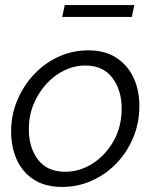

<svg xmlns="http://www.w3.org/2000/svg" viewBox="-20 -729 613 759"><path d="M226 10Q158 10 113 -19.5Q68 -49 46 -98.5Q24 -148 24 -209Q24 -275 48.5 -333Q73 -391 115 -435.5Q157 -480 212 -505Q267 -530 329 -530Q396 -530 441 -500Q486 -470 508.5 -420.5Q531 -371 531 -310Q531 -244 507 -186Q483 -128 441 -84Q399 -40 343.5 -15Q288 10 226 10ZM238 -50Q295 -50 346 -82.5Q397 -115 429 -171.5Q461 -228 461 -300Q461 -372 424.5 -421Q388 -470 317 -470Q275 -470 235 -451Q195 -432 163.5 -397.5Q132 -363 113 -317.5Q94 -272 94 -218Q94 -145 130.5 -97.5Q167 -50 238 -50ZM226 -662 236 -709H511L501 -662Z"/></svg>

Font: Raleway
Style: Italic
Weight: 400
Italic angle: -12°
Designer: Matt McInerney, Pablo Impallari, Rodrigo Fuenzalida
Foundry: Matt McInerney, Pablo Impallari, Rodrigo Fuenzalida
Version: Version 4.026